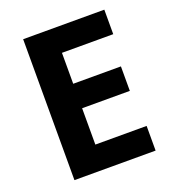

<svg xmlns="http://www.w3.org/2000/svg" viewBox="-131 -814 822 914"><g transform="rotate(-20 280.0 -357.0)"><path d="M501 0H89.8V-713.9H501V-589.8H241.2V-433.1H482.9V-309.1H241.2V-125H501Z"/></g></svg>

Font: Droid Sans Thai
Style: Bold
Weight: 700
Designer: Steve Matteson
Foundry: Ascender Corporation
Version: Version 1.00